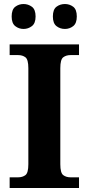

<svg xmlns="http://www.w3.org/2000/svg" viewBox="-20 -935 441 955"><path d="M28 0V-53H70Q92 -53 106.5 -64Q121 -75 121 -118V-596Q121 -639 106.5 -650Q92 -661 70 -661H28V-714H373V-661H331Q309 -661 294.5 -650Q280 -639 280 -596V-118Q280 -75 294.5 -64Q309 -53 331 -53H373V0ZM303 -791Q279 -791 261 -805Q243 -819 243 -853Q243 -888 261 -901.5Q279 -915 303 -915Q326 -915 344 -901.5Q362 -888 362 -853Q362 -819 344 -805Q326 -791 303 -791ZM97 -791Q74 -791 56 -805Q38 -819 38 -853Q38 -888 56 -901.5Q74 -915 97 -915Q120 -915 138.5 -901.5Q157 -888 157 -853Q157 -819 138.5 -805Q120 -791 97 -791Z"/></svg>

Font: NotoSerif-Bold
Style: Regular
Weight: 700
Designer: Monotype Design Team
Foundry: Monotype Imaging Inc.
Version: Version 2.007; ttfautohint (v1.8) -l 8 -r 50 -G 200 -x 14 -D